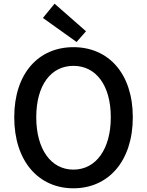

<svg xmlns="http://www.w3.org/2000/svg" viewBox="-20 -1005 794 1038"><path d="M377 13C566 13 698 -134 698 -371C698 -608 566 -750 377 -750C188 -750 57 -608 57 -371C57 -134 188 13 377 13ZM377 -88C255 -88 176 -199 176 -371C176 -544 255 -649 377 -649C499 -649 579 -544 579 -371C579 -199 499 -88 377 -88ZM394 -778 445 -836 275 -985 212 -908Z"/></svg>

Font: Source Han Sans JP Medium
Style: Regular
Weight: 500
Designer: Ryoko NISHIZUKA 西塚涼子 (kana, bopomofo & ideographs); Paul D. Hunt (Latin, Greek & Cyrillic); Sandoll Communications 산돌커뮤니
Foundry: Adobe
Version: Version 2.002;hotconv 1.0.116;makeotfexe 2.5.65601